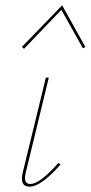

<svg xmlns="http://www.w3.org/2000/svg" viewBox="-20 -697 340 720"><path d="M213 -677 300 -521 291 -516 210 -660 70 -514 62 -521ZM91 3Q53 3 65 -49L152 -406H163L76 -47Q67 -7 94 -7Q129 -7 199 -86L207 -80Q134 3 91 3Z"/></svg>

Font: EauTestInfant Hairline
Style: Italic
Weight: 250
Italic angle: -12°
Designer: Christian Thalmann (Catharsis Fonts)
Version: Version 0.001;PS 000.001;hotconv 1.0.88;makeotf.lib2.5.64775